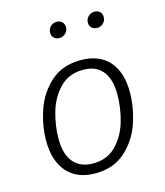

<svg xmlns="http://www.w3.org/2000/svg" viewBox="-112 -827 793 924"><g transform="rotate(-15 284.5 -365.5)"><path d="M60 -201Q60 -276 86 -352.5Q112 -429 170.5 -481.5Q229 -534 321 -534Q412 -534 461 -479Q510 -424 510 -324Q510 -250 484.5 -173Q459 -96 400 -42.5Q341 11 249 11Q159 11 109.5 -45Q60 -101 60 -201ZM449 -328Q449 -406 416 -446Q383 -486 320 -486Q248 -486 203 -439.5Q158 -393 139 -326Q120 -259 120 -196Q120 -118 154 -78Q188 -38 251 -38Q322 -38 366.5 -84Q411 -130 430 -196.5Q449 -263 449 -328ZM213 -698Q213 -717 225.5 -729.5Q238 -742 257 -742Q273 -742 283.5 -732Q294 -722 294 -706Q294 -688 281.5 -675.5Q269 -663 250 -663Q234 -663 223.5 -673Q213 -683 213 -698ZM401 -698Q401 -717 414 -729.5Q427 -742 446 -742Q462 -742 472 -732Q482 -722 482 -706Q482 -688 469.5 -675.5Q457 -663 438 -663Q422 -663 411.5 -673Q401 -683 401 -698Z"/></g></svg>

Font: FiraGO Light
Style: Italic
Weight: 300
Italic angle: -8°
Designer: bBox Type GmbH
Foundry: bBox Type GmbH
Version: Version 1.001